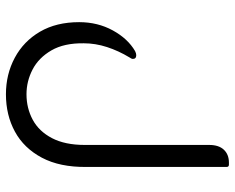

<svg xmlns="http://www.w3.org/2000/svg" viewBox="-94 -502 810 663"><g transform="rotate(90 311.5 -171.0)"><path d="M306 214Q237 214 180 183.5Q123 153 90 96.5Q57 40 57 -39Q57 -103 85.5 -155Q114 -207 157 -232Q165 -236 171 -236Q184 -236 184 -224Q184 -220 179 -213Q156 -175 143 -135Q130 -95 130 -55Q129 13 154.5 57Q180 101 220.5 122Q261 143 306 143Q354 143 394 121.5Q434 100 457.5 55Q481 10 481 -58V-488Q481 -521 497.5 -538.5Q514 -556 542 -556H549Q557 -556 557 -548V-64Q558 28 525 90Q492 152 435 183Q378 214 306 214Z"/></g></svg>

Font: Zain
Style: Regular
Weight: 400
Designer: Zain,Boutros
Foundry: Mobile Telecommunications Company (Zain), 2024
Version: Version 1.51; ttfautohint (v1.8.4)